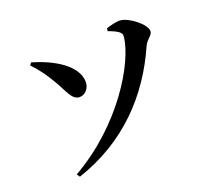

<svg xmlns="http://www.w3.org/2000/svg" viewBox="-129 -913 1258 1128"><g transform="rotate(-20 500.0 -349.0)"><path d="M818 -544C834 -582 870 -594 870 -620C870 -665 776 -737 723 -740C697 -741 660 -731 636 -723L633 -706C696 -683 715 -667 712 -644C697 -489 504 -164 175 23L188 42C500 -62 701 -280 818 -544ZM242 -530C284 -460 299 -398 348 -398C382 -398 411 -430 411 -470C410 -573 279 -650 148 -687L137 -672C178 -629 209 -587 242 -530Z"/></g></svg>

Font: Source Han Serif
Style: Bold
Weight: 700
Designer: Ryoko NISHIZUKA 西塚涼子 (kana & ideographs); Frank Grießhammer (Latin, Greek & Cyrillic); Wenlong ZHANG 张文龙 (bopomofo); San
Foundry: Adobe Systems Incorporated
Version: Version 1.001;PS 1.001;hotconv 16.6.54;makeotf.lib2.5.65590